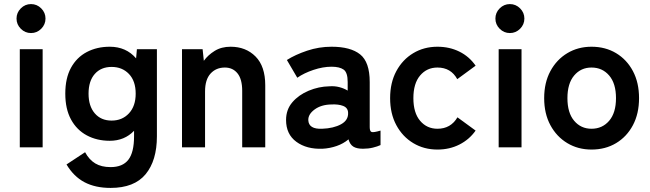

<svg xmlns="http://www.w3.org/2000/svg" viewBox="-20 -722 3188 941"><path d="M77 0V-481H189V0ZM132 -560Q103 -560 82 -581Q61 -602 61 -631Q61 -660 82 -681Q103 -702 132 -702Q161 -702 182 -681Q203 -660 203 -631Q203 -602 182 -581Q161 -560 132 -560Z M522 199Q447 199 394 171Q341 143 306 84L397 24Q417 61 447 79Q477 97 522 97Q581 97 609 61Q637 25 637 -54V-81Q590 -32 518 -32Q455 -32 405.5 -58.5Q356 -85 328 -136.5Q300 -188 300 -263Q300 -339 328 -390Q356 -441 405.5 -467Q455 -493 518 -493Q598 -493 647 -436L651 -481H749V-54Q749 65 693.5 132Q638 199 522 199ZM527 -131Q579 -131 612 -166.5Q645 -202 645 -263Q645 -325 612 -359.5Q579 -394 527 -394Q475 -394 444.5 -359.5Q414 -325 414 -263Q414 -202 444.5 -166.5Q475 -131 527 -131Z M872 0V-481H973L979 -424Q999 -452 1032 -472.5Q1065 -493 1110 -493Q1185 -493 1232.5 -445Q1280 -397 1280 -304V0H1167V-277Q1167 -334 1144 -362.5Q1121 -391 1082 -391Q1039 -391 1012 -361.5Q985 -332 985 -274V0Z M1561 7Q1483 10 1432.5 -27Q1382 -64 1382 -134Q1382 -185 1413 -221Q1444 -257 1493 -277.5Q1542 -298 1594 -299Q1620 -301 1643 -295Q1666 -289 1684 -278V-320Q1684 -367 1664 -381Q1644 -395 1605 -395Q1563 -395 1516.5 -379.5Q1470 -364 1437 -341L1386 -428Q1427 -454 1485 -473.5Q1543 -493 1605 -493Q1698 -493 1745 -455.5Q1792 -418 1792 -320V-99Q1792 -78 1801.5 -75Q1811 -72 1845 -82V-11Q1830 -4 1807.5 1.5Q1785 7 1759 7Q1728 7 1711.5 -3.5Q1695 -14 1688 -39Q1663 -18 1630 -6.5Q1597 5 1561 7ZM1559 -91Q1615 -93 1651.5 -113Q1688 -133 1686 -170Q1685 -194 1661.5 -203Q1638 -212 1603 -210Q1554 -209 1522 -185.5Q1490 -162 1491 -133Q1493 -88 1559 -91Z M2124 11Q2058 11 2005.5 -20.5Q1953 -52 1922.5 -108.5Q1892 -165 1892 -241Q1892 -317 1922.5 -373.5Q1953 -430 2005.5 -461.5Q2058 -493 2124 -493Q2183 -493 2231.5 -469Q2280 -445 2311 -400L2221 -334Q2190 -391 2124 -391Q2072 -391 2039 -352Q2006 -313 2006 -241Q2006 -169 2039 -130Q2072 -91 2124 -91Q2189 -91 2222 -147L2311 -82Q2280 -38 2231.5 -13.5Q2183 11 2124 11Z M2424 0V-481H2536V0ZM2479 -560Q2450 -560 2429 -581Q2408 -602 2408 -631Q2408 -660 2429 -681Q2450 -702 2479 -702Q2508 -702 2529 -681Q2550 -660 2550 -631Q2550 -602 2529 -581Q2508 -560 2479 -560Z M2879 11Q2813 11 2760.5 -20.5Q2708 -52 2677.5 -108.5Q2647 -165 2647 -241Q2647 -317 2677.5 -373.5Q2708 -430 2760.5 -461.5Q2813 -493 2879 -493Q2947 -493 2999.5 -461.5Q3052 -430 3082 -373.5Q3112 -317 3112 -241Q3112 -165 3082 -108.5Q3052 -52 2999.5 -20.5Q2947 11 2879 11ZM2879 -91Q2932 -91 2965.5 -130Q2999 -169 2999 -241Q2999 -313 2965.5 -352Q2932 -391 2879 -391Q2827 -391 2794 -352Q2761 -313 2761 -241Q2761 -169 2794 -130Q2827 -91 2879 -91Z"/></svg>

Font: Zen Kaku Gothic Antique
Style: Bold
Weight: 700
Designer: Yoshimichi Ohira
Foundry: Positype
Version: Version 1.001